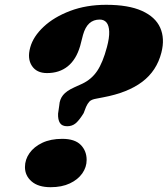

<svg xmlns="http://www.w3.org/2000/svg" viewBox="-20 -769 699 800"><path d="M227 -330.5 222 -295.5Q221 -270 229.8 -256.5Q238.5 -243 260 -243Q280.5 -243 295.2 -255.2Q310 -267.5 328.5 -297.5L338.5 -323.5Q344.5 -337 352.5 -345.8Q360.5 -354.5 381.5 -358L410 -363.5Q512 -382.5 572.5 -428Q633 -473.5 652.5 -550Q667.5 -608.5 647.5 -653.5Q627.5 -698.5 571.2 -723.8Q515 -749 422.5 -749Q339.5 -749 272.2 -723.5Q205 -698 161.8 -657.5Q118.5 -617 106 -571.5Q93 -525 112.8 -494.8Q132.5 -464.5 176 -464.5Q227.5 -464.5 262.5 -492.8Q297.5 -521 314 -577.5L326 -624Q335 -656 352.2 -671.8Q369.5 -687.5 395.5 -687.5Q413.5 -687.5 423.8 -675.2Q434 -663 435 -637.2Q436 -611.5 425.5 -572.5Q408.5 -508.5 385 -473.5Q361.5 -438.5 322.5 -420L290.5 -405.5Q257 -390.5 242.8 -372.8Q228.5 -355 227 -330.5ZM191 11Q139.5 11 111.8 -13Q84 -37 84 -73Q84 -104 102.8 -130.8Q121.5 -157.5 156.2 -174Q191 -190.5 239.5 -190.5Q291.5 -190.5 316.2 -165.5Q341 -140.5 341 -102.5Q341 -72.5 322.8 -46.5Q304.5 -20.5 271 -4.8Q237.5 11 191 11Z"/></svg>

Font: Fraunces Black
Style: Italic
Weight: 900
Italic angle: -16°
Version: Version 1.000;[b76b70a41]